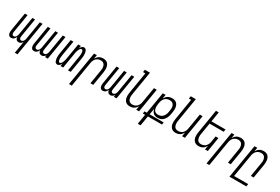

<svg xmlns="http://www.w3.org/2000/svg" viewBox="104 -2074 5293 3627"><g transform="rotate(30 2750.0 -260.0)"><path d="M292 215 335 -46Q329 -34 320.5 -24Q312 -14 301 -6.5Q290 1 277 4.5Q264 8 252 8Q237 8 223.5 2.5Q210 -3 201.5 -13.5Q193 -24 188 -37.5Q183 -51 182 -66Q176 -51 167 -37.5Q158 -24 145.5 -13.5Q133 -3 118 2.5Q103 8 88 8Q73 8 59.5 2.5Q46 -3 37.5 -13.5Q29 -24 24 -37.5Q19 -51 18 -65.5Q17 -80 18 -95.5Q19 -111 22 -126L87 -520H146L79 -116Q77 -103 77 -91Q77 -79 81.5 -68Q86 -57 96 -51Q106 -45 118 -45Q128 -45 137.5 -49Q147 -53 155 -60.5Q163 -68 168 -77.5Q173 -87 176.5 -96.5Q180 -106 182.5 -115.5Q185 -125 187 -135L251 -520H309L242 -116Q240 -103 240.5 -91Q241 -79 245 -68Q249 -57 259.5 -51Q270 -45 282 -45Q292 -45 301.5 -49Q311 -53 318.5 -60.5Q326 -68 331.5 -77.5Q337 -87 340.5 -96.5Q344 -106 346 -115.5Q348 -125 350 -135L414 -520H473L351 215Z M588 8Q573 8 559.5 2.5Q546 -3 537.5 -13.5Q529 -24 524 -37.5Q519 -51 518 -65.5Q517 -80 518 -95.5Q519 -111 522 -126L587 -520H646L579 -116Q577 -103 577 -91Q577 -79 581.5 -68Q586 -57 596 -51Q606 -45 618 -45Q628 -45 637.5 -49Q647 -53 655 -60.5Q663 -68 668 -77.5Q673 -87 676.5 -96.5Q680 -106 682.5 -115.5Q685 -125 687 -135L751 -520H809L742 -116Q740 -103 740.5 -91Q741 -79 745 -68Q749 -57 759.5 -51Q770 -45 782 -45Q792 -45 801.5 -49Q811 -53 818.5 -60.5Q826 -68 831.5 -77.5Q837 -87 840.5 -96.5Q844 -106 846 -115.5Q848 -125 850 -135L914 -520H973L887 0H828L835 -46Q829 -34 820.5 -24Q812 -14 801 -6.5Q790 1 777 4.5Q764 8 752 8Q737 8 723.5 2.5Q710 -3 701.5 -13.5Q693 -24 688 -37.5Q683 -51 682 -66Q676 -51 667 -37.5Q658 -24 645.5 -13.5Q633 -3 618 2.5Q603 8 588 8Z M1098 8Q1081 8 1067.5 -0.5Q1054 -9 1046.5 -23Q1039 -37 1035 -52.5Q1031 -68 1029 -84Q1027 -100 1027 -117Q1027 -134 1028 -150.5Q1029 -167 1031.5 -184Q1034 -201 1037 -218L1087 -520H1146L1094 -209Q1092 -197 1090.5 -185.5Q1089 -174 1088 -162.5Q1087 -151 1086 -139.5Q1085 -128 1085 -117Q1085 -106 1086.5 -94.5Q1088 -83 1091 -72.5Q1094 -62 1101 -53.5Q1108 -45 1120 -45Q1133 -45 1144.5 -55.5Q1156 -66 1163 -78.5Q1170 -91 1174.5 -104.5Q1179 -118 1183.5 -131Q1188 -144 1190.5 -157.5Q1193 -171 1195 -185L1251 -520H1309L1299 -462Q1305 -474 1312.5 -485.5Q1320 -497 1329 -506.5Q1338 -516 1350.5 -522Q1363 -528 1375 -528Q1392 -528 1405.5 -519.5Q1419 -511 1427 -497Q1435 -483 1439 -467.5Q1443 -452 1444.5 -436Q1446 -420 1446.5 -403Q1447 -386 1445.5 -369.5Q1444 -353 1442 -336Q1440 -319 1437 -302L1387 0H1328L1379 -311Q1381 -323 1383 -334.5Q1385 -346 1386 -357.5Q1387 -369 1388 -380.5Q1389 -392 1388.5 -403Q1388 -414 1386.5 -425.5Q1385 -437 1382.5 -447.5Q1380 -458 1372.5 -466.5Q1365 -475 1353 -475Q1340 -475 1329 -464.5Q1318 -454 1311 -441.5Q1304 -429 1299 -415.5Q1294 -402 1290 -389Q1286 -376 1283 -362.5Q1280 -349 1278 -335L1223 0H1165L1174 -58Q1168 -46 1161 -34.5Q1154 -23 1144.5 -13.5Q1135 -4 1122.5 2Q1110 8 1098 8Z M1474 215 1596 -520H1657L1643 -435Q1654 -455 1670 -473.5Q1686 -492 1706.5 -504.5Q1727 -517 1749.5 -522.5Q1772 -528 1794 -528Q1821 -528 1846 -520.5Q1871 -513 1889 -496Q1907 -479 1917 -456Q1927 -433 1931 -407.5Q1935 -382 1933.5 -355.5Q1932 -329 1928 -302L1878 0H1817L1868 -311Q1872 -331 1872.5 -350Q1873 -369 1870 -387Q1867 -405 1859.5 -421.5Q1852 -438 1839 -450Q1826 -462 1808.5 -467.5Q1791 -473 1771 -473Q1754 -473 1736.5 -469Q1719 -465 1702.5 -456Q1686 -447 1672.5 -433.5Q1659 -420 1649.5 -403.5Q1640 -387 1634.5 -370Q1629 -353 1626 -335L1535 215Z M2088 8Q2073 8 2059.5 2.5Q2046 -3 2037.5 -13.5Q2029 -24 2024 -37.5Q2019 -51 2018 -65.5Q2017 -80 2018 -95.5Q2019 -111 2022 -126L2087 -520H2146L2079 -116Q2077 -103 2077 -91Q2077 -79 2081.5 -68Q2086 -57 2096 -51Q2106 -45 2118 -45Q2128 -45 2137.5 -49Q2147 -53 2155 -60.5Q2163 -68 2168 -77.5Q2173 -87 2176.5 -96.5Q2180 -106 2182.5 -115.5Q2185 -125 2187 -135L2251 -520H2309L2242 -116Q2240 -103 2240.5 -91Q2241 -79 2245 -68Q2249 -57 2259.5 -51Q2270 -45 2282 -45Q2292 -45 2301.5 -49Q2311 -53 2318.5 -60.5Q2326 -68 2331.5 -77.5Q2337 -87 2340.5 -96.5Q2344 -106 2346 -115.5Q2348 -125 2350 -135L2414 -520H2473L2387 0H2328L2335 -46Q2329 -34 2320.5 -24Q2312 -14 2301 -6.5Q2290 1 2277 4.5Q2264 8 2252 8Q2237 8 2223.5 2.5Q2210 -3 2201.5 -13.5Q2193 -24 2188 -37.5Q2183 -51 2182 -66Q2176 -51 2167 -37.5Q2158 -24 2145.5 -13.5Q2133 -3 2118 2.5Q2103 8 2088 8Z M2679 8Q2652 8 2627.5 0.5Q2603 -7 2585 -24Q2567 -41 2556.5 -64Q2546 -87 2542.5 -112.5Q2539 -138 2540 -164.5Q2541 -191 2546 -218L2622 -680H2572L2581 -735H2692L2605 -209Q2602 -189 2601.5 -170Q2601 -151 2604 -133Q2607 -115 2614 -98.5Q2621 -82 2634 -70Q2647 -58 2664.5 -52.5Q2682 -47 2702 -47Q2719 -47 2737 -51Q2755 -55 2771.5 -64Q2788 -73 2801 -86.5Q2814 -100 2824 -116.5Q2834 -133 2839 -150Q2844 -167 2847 -185L2903 -520H2964L2878 0H2817L2831 -85Q2819 -65 2803 -46.5Q2787 -28 2766.5 -15.5Q2746 -3 2723.5 2.5Q2701 8 2679 8Z M2974 215 3010 0H2960L2968 -51H3018L3096 -520H3157L3142 -433Q3155 -455 3171.5 -473.5Q3188 -492 3208.5 -504.5Q3229 -517 3252.5 -522.5Q3276 -528 3298 -528Q3325 -528 3350.5 -520.5Q3376 -513 3394.5 -496.5Q3413 -480 3424 -457Q3435 -434 3439 -408.5Q3443 -383 3441.5 -356Q3440 -329 3436 -302L3428 -258Q3425 -235 3418 -212Q3411 -189 3399.5 -167Q3388 -145 3371.5 -125.5Q3355 -106 3334 -92.5Q3313 -79 3289 -73.5Q3265 -68 3242 -68Q3215 -68 3190 -75Q3165 -82 3146.5 -98.5Q3128 -115 3117 -137.5Q3106 -160 3101 -185L3079 -51H3386L3378 0H3071L3035 215ZM3219 -123Q3237 -123 3255.5 -127Q3274 -131 3291 -140.5Q3308 -150 3321.5 -164.5Q3335 -179 3345 -196Q3355 -213 3360.5 -231Q3366 -249 3369 -267L3376 -311Q3380 -331 3380.5 -350Q3381 -369 3378 -387.5Q3375 -406 3366.5 -422.5Q3358 -439 3344.5 -451Q3331 -463 3313 -468Q3295 -473 3275 -473Q3258 -473 3240 -469.5Q3222 -466 3205 -457Q3188 -448 3174 -434.5Q3160 -421 3150.5 -404.5Q3141 -388 3135 -370.5Q3129 -353 3126 -335L3119 -291Q3116 -271 3115 -251.5Q3114 -232 3117 -213Q3120 -194 3127.5 -176.5Q3135 -159 3148.5 -146.5Q3162 -134 3180.5 -128.5Q3199 -123 3219 -123Z M3679 8Q3652 8 3627.5 0.5Q3603 -7 3585 -24Q3567 -41 3556.5 -64Q3546 -87 3542.5 -112.5Q3539 -138 3540 -164.5Q3541 -191 3546 -218L3622 -680H3572L3581 -735H3692L3605 -209Q3602 -189 3601.5 -170Q3601 -151 3604 -133Q3607 -115 3614 -98.5Q3621 -82 3634 -70Q3647 -58 3664.5 -52.5Q3682 -47 3702 -47Q3719 -47 3737 -51Q3755 -55 3771.5 -64Q3788 -73 3801 -86.5Q3814 -100 3824 -116.5Q3834 -133 3839 -150Q3844 -167 3847 -185L3903 -520H3964L3878 0H3817L3831 -85Q3819 -65 3803 -46.5Q3787 -28 3766.5 -15.5Q3746 -3 3723.5 2.5Q3701 8 3679 8Z M4179 8Q4152 8 4127.5 0.5Q4103 -7 4085 -24Q4067 -41 4056.5 -64Q4046 -87 4042.5 -112.5Q4039 -138 4040 -164.5Q4041 -191 4046 -218L4131 -735H4192L4157 -520H4464L4455 -465H4148L4105 -209Q4102 -189 4101.5 -170Q4101 -151 4104 -133Q4107 -115 4114 -98.5Q4121 -82 4134 -70Q4147 -58 4164.5 -52.5Q4182 -47 4202 -47Q4219 -47 4237 -51Q4255 -55 4271.5 -64Q4288 -73 4301 -86.5Q4314 -100 4324 -116.5Q4334 -133 4339 -150Q4344 -167 4347 -185L4368 -312H4429L4378 0H4317L4331 -85Q4319 -65 4303 -46.5Q4287 -28 4266.5 -15.5Q4246 -3 4223.5 2.5Q4201 8 4179 8Z M4474 215 4596 -520H4657L4643 -435Q4654 -455 4670 -473.5Q4686 -492 4706.5 -504.5Q4727 -517 4749.5 -522.5Q4772 -528 4794 -528Q4821 -528 4846 -520.5Q4871 -513 4889 -496Q4907 -479 4917 -456Q4927 -433 4931 -407.5Q4935 -382 4933.5 -355.5Q4932 -329 4928 -302L4878 0H4817L4868 -311Q4872 -331 4872.5 -350Q4873 -369 4870 -387Q4867 -405 4859.5 -421.5Q4852 -438 4839 -450Q4826 -462 4808.5 -467.5Q4791 -473 4771 -473Q4754 -473 4736.5 -469Q4719 -465 4702.5 -456Q4686 -447 4672.5 -433.5Q4659 -420 4649.5 -403.5Q4640 -387 4634.5 -370Q4629 -353 4626 -335L4535 215Z M4974 215 5096 -520H5157L5143 -435Q5154 -455 5170 -473.5Q5186 -492 5206.5 -504.5Q5227 -517 5249.5 -522.5Q5272 -528 5294 -528Q5321 -528 5346 -520.5Q5371 -513 5389 -496Q5407 -479 5417 -456Q5427 -433 5431 -407.5Q5435 -382 5433.5 -355.5Q5432 -329 5428 -302L5378 0H5317L5368 -311Q5372 -331 5372.5 -350Q5373 -369 5370 -387Q5367 -405 5359.5 -421.5Q5352 -438 5339 -450Q5326 -462 5308.5 -467.5Q5291 -473 5271 -473Q5254 -473 5236.5 -469Q5219 -465 5202.5 -456Q5186 -447 5172.5 -433.5Q5159 -420 5149.5 -403.5Q5140 -387 5134.5 -370Q5129 -353 5126 -335L5044 160H5351L5342 215Z"/></g></svg>

Font: Iosevka Light
Style: Italic
Weight: 300
Italic angle: -9°
Monospace: yes
Designer: Belleve Invis
Foundry: Belleve Invis
Version: Version 32.5.0; ttfautohint (v1.8.4)